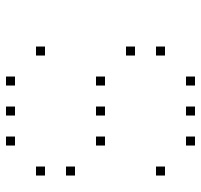

<svg xmlns="http://www.w3.org/2000/svg" viewBox="-35 -670 670 640"><g transform="rotate(-90 300.0 -350.0)"><path d="M136 -665Q135 -665 135 -665Q135 -665 135 -664V-636Q135 -635 135 -635Q135 -635 136 -635H164Q165 -635 165 -635Q165 -635 165 -636V-664Q165 -665 165 -665Q165 -665 164 -665ZM236 -665Q235 -665 235 -665Q235 -665 235 -664V-636Q235 -635 235 -635Q235 -635 236 -635H264Q265 -635 265 -635Q265 -635 265 -636V-664Q265 -665 265 -665Q265 -665 264 -665ZM336 -665Q335 -665 335 -665Q335 -665 335 -664V-636Q335 -635 335 -635Q335 -635 336 -635H364Q365 -635 365 -635Q365 -635 365 -636V-664Q365 -665 365 -665Q365 -665 364 -665ZM36 -565Q35 -565 35 -565Q35 -565 35 -564V-536Q35 -535 35 -535Q35 -535 36 -535H64Q65 -535 65 -535Q65 -535 65 -536V-564Q65 -565 65 -565Q65 -565 64 -565ZM436 -565Q435 -565 435 -565Q435 -565 435 -564V-536Q435 -535 435 -535Q435 -535 436 -535H464Q465 -535 465 -535Q465 -535 465 -536V-564Q465 -565 465 -565Q465 -565 464 -565ZM36 -465Q35 -465 35 -465Q35 -465 35 -464V-436Q35 -435 35 -435Q35 -435 36 -435H64Q65 -435 65 -435Q65 -435 65 -436V-464Q65 -465 65 -465Q65 -465 64 -465ZM136 -365Q135 -365 135 -365Q135 -365 135 -364V-336Q135 -335 135 -335Q135 -335 136 -335H164Q165 -335 165 -335Q165 -335 165 -336V-364Q165 -365 165 -365Q165 -365 164 -365ZM236 -365Q235 -365 235 -365Q235 -365 235 -364V-336Q235 -335 235 -335Q235 -335 236 -335H264Q265 -335 265 -335Q265 -335 265 -336V-364Q265 -365 265 -365Q265 -365 264 -365ZM336 -365Q335 -365 335 -365Q335 -365 335 -364V-336Q335 -335 335 -335Q335 -335 336 -335H364Q365 -335 365 -335Q365 -335 365 -336V-364Q365 -365 365 -365Q365 -365 364 -365ZM436 -265Q435 -265 435 -265Q435 -265 435 -264V-236Q435 -235 435 -235Q435 -235 436 -235H464Q465 -235 465 -235Q465 -235 465 -236V-264Q465 -265 465 -265Q465 -265 464 -265ZM36 -165Q35 -165 35 -165Q35 -165 35 -164V-136Q35 -135 35 -135Q35 -135 36 -135H64Q65 -135 65 -135Q65 -135 65 -136V-164Q65 -165 65 -165Q65 -165 64 -165ZM436 -165Q435 -165 435 -165Q435 -165 435 -164V-136Q435 -135 435 -135Q435 -135 436 -135H464Q465 -135 465 -135Q465 -135 465 -136V-164Q465 -165 465 -165Q465 -165 464 -165ZM136 -65Q135 -65 135 -65Q135 -65 135 -64V-36Q135 -35 135 -35Q135 -35 136 -35H164Q165 -35 165 -35Q165 -35 165 -36V-64Q165 -65 165 -65Q165 -65 164 -65ZM236 -65Q235 -65 235 -65Q235 -65 235 -64V-36Q235 -35 235 -35Q235 -35 236 -35H264Q265 -35 265 -35Q265 -35 265 -36V-64Q265 -65 265 -65Q265 -65 264 -65ZM336 -65Q335 -65 335 -65Q335 -65 335 -64V-36Q335 -35 335 -35Q335 -35 336 -35H364Q365 -35 365 -35Q365 -35 365 -36V-64Q365 -65 365 -65Q365 -65 364 -65Z"/></g></svg>

Font: Doto Black Thin
Style: Regular
Weight: 250
Monospace: yes
Version: Version 1.000